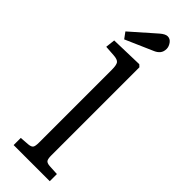

<svg xmlns="http://www.w3.org/2000/svg" viewBox="-319 -991 1007 1007"><g transform="rotate(45 184.5 -487.5)"><path d="M61 0V-53L114 -57Q133 -59 139.5 -67.5Q146 -76 146 -104V-643Q146 -678 137.5 -690Q129 -702 99 -704L40 -708L46 -761L227 -766L239 -755V-101Q239 -78 244.5 -68Q250 -58 272 -56L329 -53V0ZM79 -802 54 -836 188 -954Q212 -975 229 -975Q248 -975 260 -958Q272 -941 272 -924Q272 -903 261 -889.5Q250 -876 230 -868Z"/></g></svg>

Font: Literata 7pt
Style: Regular
Weight: 400
Designer: Latin by Veronika Burian and Jose Scaglione. Greek by Irene Vlachou. Cyrillic by Vera Evstafieva.
Foundry: TypeTogether
Version: Version 3.002